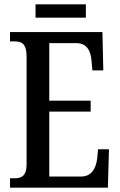

<svg xmlns="http://www.w3.org/2000/svg" viewBox="-20 -861 549 881"><path d="M143 -780H374V-841H143ZM26 0H475L480 -176H430L426 -133C420 -89 401 -51 352 -51H206V-349H396V-399H206V-663H332C379 -663 397 -626 400 -581L404 -538H454L450 -714H26V-671H47C78 -671 102 -662 102 -602V-107C102 -56 81 -43 47 -43H26Z"/></svg>

Font: Noto Serif Sinhala ExtraCondensed Medium
Style: Regular
Weight: 500
Width: 2
Designer: Jelle Bosma - Monotype Design Team
Foundry: Monotype Imaging Inc.
Version: Version 2.007